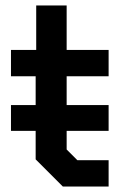

<svg xmlns="http://www.w3.org/2000/svg" viewBox="-20 -680 446 700"><path d="M223 -402V-297H376V-203H223V-135L262 -96H376V0H209L110 -99V-203H20V-297H110V-402H20V-498H112V-660H223V-498H376V-402Z"/></svg>

Font: Chakra Petch SemiBold
Style: Regular
Weight: 600
Designer: Katatrad Aksorn Co.,Ltd.
Foundry: Cadson Demak Co.,Ltd.
Version: Version 1.000; ttfautohint (v1.6)